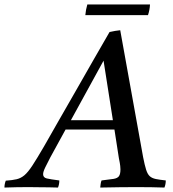

<svg xmlns="http://www.w3.org/2000/svg" viewBox="-104 -843 780 864"><path d="M431 -131 411 -260H191L122 -134Q109 -109 99.5 -89.5Q90 -70 90 -59Q90 -44 106.5 -40Q123 -36 163 -31Q163 -14 157 1Q143 0 117 0Q91 0 65 -0.5Q39 -1 24 -1Q-4 -1 -29 -0.5Q-54 0 -84 1Q-84 -15 -78 -30Q-48 -32 -29 -36.5Q-10 -41 6 -54.5Q22 -68 42 -98.5Q62 -129 94 -184Q122 -233 159 -298Q196 -363 237 -434Q278 -505 317 -574Q356 -643 389 -699Q403 -702 414.5 -704Q426 -706 437 -707L540 -136Q547 -100 553.5 -79.5Q560 -59 570 -50Q580 -41 597 -37.5Q614 -34 642 -31Q642 -14 636 1Q612 0 578 -0.5Q544 -1 511 -1Q482 -1 435 -0.5Q388 0 347 1Q348 -7 349 -15.5Q350 -24 353 -31Q389 -35 407 -38Q425 -41 431.5 -50.5Q438 -60 438 -81Q438 -86 437 -96.5Q436 -107 431 -131ZM215 -302H404L362 -570ZM289 -823H571Q570 -799 562 -775H280Q282 -799 289 -823Z"/></svg>

Font: Tiro Devanagari Marathi
Style: Italic
Weight: 400
Italic angle: -11°
Designer: Devanagari: John Hudson & Fiona Ross, assisted by Paul Hanslow. Latin: John Hudson with Paul Hanslow, assisted by Kaja S
Foundry: Tiro Typeworks Ltd.
Version: Version 1.52